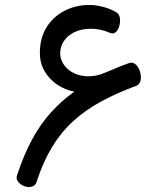

<svg xmlns="http://www.w3.org/2000/svg" viewBox="-20 -734 646 775"><path d="M48 -24Q75 -107 109 -170Q143 -233 186 -280.5Q229 -328 280 -364Q243 -371 211 -392.5Q179 -414 160 -446.5Q141 -479 141 -520Q141 -581 168 -624Q195 -667 240.5 -690.5Q286 -714 341 -714Q368 -714 399 -705.5Q430 -697 450 -684Q461 -677 463.5 -663.5Q466 -650 463 -635Q460 -620 452 -609.5Q444 -599 434 -599Q430 -599 422 -602Q386 -618 348 -618Q309 -618 281 -604.5Q253 -591 238 -568.5Q223 -546 223 -519Q223 -494 238 -472.5Q253 -451 279 -438.5Q305 -426 337 -426Q353 -426 370 -429.5Q387 -433 405 -441Q427 -450 449.5 -459.5Q472 -469 500 -479Q512 -484 522.5 -477.5Q533 -471 539.5 -458.5Q546 -446 548 -431Q550 -416 546 -404.5Q542 -393 531 -388Q452 -359 388.5 -324.5Q325 -290 276 -245.5Q227 -201 190.5 -141Q154 -81 128 -1Q125 11 116 16Q107 21 96 21Q84 21 71.5 14.5Q59 8 52 -2Q45 -12 48 -24Z"/></svg>

Font: Playpen Sans Arabic
Style: Regular
Weight: 400
Designer: Azza Alameddine, Laura Meseguer, Veronika Burian, José Scaglione
Foundry: TypeTogether
Version: Version 2.000